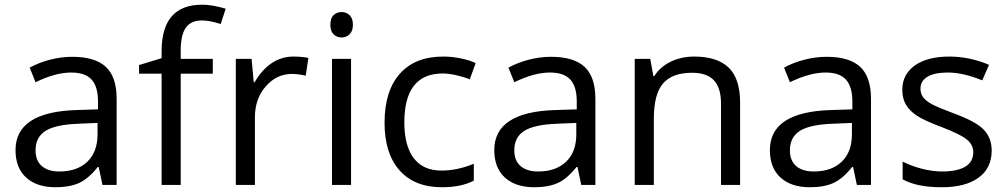

<svg xmlns="http://www.w3.org/2000/svg" viewBox="-20 -785 4275 815"><path d="M415 0 398.9 -76.2H395Q355 -25.9 315.2 -8.1Q275.4 9.8 215.8 9.8Q136.2 9.8 91.1 -31.2Q45.9 -72.3 45.9 -147.9Q45.9 -310.1 305.2 -317.9L396 -320.8V-354Q396 -417 368.9 -447Q341.8 -477.1 282.2 -477.1Q215.3 -477.1 130.9 -436L106 -498Q145.5 -519.5 192.6 -531.7Q239.7 -543.9 287.1 -543.9Q382.8 -543.9 429 -501.5Q475.1 -459 475.1 -365.2V0ZM231.9 -57.1Q307.6 -57.1 350.8 -98.6Q394 -140.1 394 -214.8V-263.2L313 -259.8Q216.3 -256.3 173.6 -229.7Q130.9 -203.1 130.9 -147Q130.9 -103 157.5 -80.1Q184.1 -57.1 231.9 -57.1Z M883.3 -472.2H747.1V0H666V-472.2H570.3V-508.8L666 -538.1V-567.9Q666 -765.1 838.4 -765.1Q880.9 -765.1 938 -748L917 -683.1Q870.1 -698.2 836.9 -698.2Q791 -698.2 769 -667.7Q747.1 -637.2 747.1 -569.8V-535.2H883.3Z M1225.1 -544.9Q1260.7 -544.9 1289.1 -539.1L1277.8 -463.9Q1244.6 -471.2 1219.2 -471.2Q1154.3 -471.2 1108.2 -418.5Q1062 -365.7 1062 -287.1V0H981V-535.2H1047.9L1057.1 -436H1061Q1090.8 -488.3 1132.8 -516.6Q1174.8 -544.9 1225.1 -544.9Z M1470.2 0H1389.2V-535.2H1470.2ZM1382.3 -680.2Q1382.3 -708 1396 -720.9Q1409.7 -733.9 1430.2 -733.9Q1449.7 -733.9 1463.9 -720.7Q1478 -707.5 1478 -680.2Q1478 -652.8 1463.9 -639.4Q1449.7 -626 1430.2 -626Q1409.7 -626 1396 -639.4Q1382.3 -652.8 1382.3 -680.2Z M1856 9.8Q1739.7 9.8 1676 -61.8Q1612.3 -133.3 1612.3 -264.2Q1612.3 -398.4 1677 -471.7Q1741.7 -544.9 1861.3 -544.9Q1899.9 -544.9 1938.5 -536.6Q1977.1 -528.3 1999 -517.1L1974.1 -448.2Q1947.3 -459 1915.5 -466.1Q1883.8 -473.1 1859.4 -473.1Q1696.3 -473.1 1696.3 -265.1Q1696.3 -166.5 1736.1 -113.8Q1775.9 -61 1854 -61Q1920.9 -61 1991.2 -89.8V-18.1Q1937.5 9.8 1856 9.8Z M2447.3 0 2431.2 -76.2H2427.2Q2387.2 -25.9 2347.4 -8.1Q2307.6 9.8 2248 9.8Q2168.5 9.8 2123.3 -31.2Q2078.1 -72.3 2078.1 -147.9Q2078.1 -310.1 2337.4 -317.9L2428.2 -320.8V-354Q2428.2 -417 2401.1 -447Q2374 -477.1 2314.5 -477.1Q2247.6 -477.1 2163.1 -436L2138.2 -498Q2177.7 -519.5 2224.9 -531.7Q2272 -543.9 2319.3 -543.9Q2415 -543.9 2461.2 -501.5Q2507.3 -459 2507.3 -365.2V0ZM2264.2 -57.1Q2339.8 -57.1 2383.1 -98.6Q2426.3 -140.1 2426.3 -214.8V-263.2L2345.2 -259.8Q2248.5 -256.3 2205.8 -229.7Q2163.1 -203.1 2163.1 -147Q2163.1 -103 2189.7 -80.1Q2216.3 -57.1 2264.2 -57.1Z M3040.5 0V-346.2Q3040.5 -411.6 3010.7 -443.8Q2981 -476.1 2917.5 -476.1Q2833.5 -476.1 2794.4 -430.7Q2755.4 -385.3 2755.4 -280.8V0H2674.3V-535.2H2740.2L2753.4 -461.9H2757.3Q2782.2 -501.5 2827.1 -523.2Q2872.1 -544.9 2927.2 -544.9Q3023.9 -544.9 3072.8 -498.3Q3121.6 -451.7 3121.6 -349.1V0Z M3617.2 0 3601.1 -76.2H3597.2Q3557.1 -25.9 3517.3 -8.1Q3477.5 9.8 3418 9.8Q3338.4 9.8 3293.2 -31.2Q3248 -72.3 3248 -147.9Q3248 -310.1 3507.3 -317.9L3598.1 -320.8V-354Q3598.1 -417 3571 -447Q3543.9 -477.1 3484.4 -477.1Q3417.5 -477.1 3333 -436L3308.1 -498Q3347.7 -519.5 3394.8 -531.7Q3441.9 -543.9 3489.3 -543.9Q3585 -543.9 3631.1 -501.5Q3677.2 -459 3677.2 -365.2V0ZM3434.1 -57.1Q3509.8 -57.1 3553 -98.6Q3596.2 -140.1 3596.2 -214.8V-263.2L3515.1 -259.8Q3418.5 -256.3 3375.7 -229.7Q3333 -203.1 3333 -147Q3333 -103 3359.6 -80.1Q3386.2 -57.1 3434.1 -57.1Z M4189.5 -146Q4189.5 -71.3 4133.8 -30.8Q4078.1 9.8 3977.5 9.8Q3871.1 9.8 3811.5 -23.9V-99.1Q3850.1 -79.6 3894.3 -68.4Q3938.5 -57.1 3979.5 -57.1Q4043 -57.1 4077.1 -77.4Q4111.3 -97.7 4111.3 -139.2Q4111.3 -170.4 4084.2 -192.6Q4057.1 -214.8 3978.5 -245.1Q3903.8 -272.9 3872.3 -293.7Q3840.8 -314.5 3825.4 -340.8Q3810.1 -367.2 3810.1 -403.8Q3810.1 -469.2 3863.3 -507.1Q3916.5 -544.9 4009.3 -544.9Q4095.7 -544.9 4178.2 -509.8L4149.4 -443.8Q4068.8 -477.1 4003.4 -477.1Q3945.8 -477.1 3916.5 -459Q3887.2 -440.9 3887.2 -409.2Q3887.2 -387.7 3898.2 -372.6Q3909.2 -357.4 3933.6 -343.8Q3958 -330.1 4027.3 -304.2Q4122.6 -269.5 4156 -234.4Q4189.5 -199.2 4189.5 -146Z"/></svg>

Font: f04293028
Style: Regular
Weight: 400
Foundry: Ascender Corporation
Version: Version 1.10